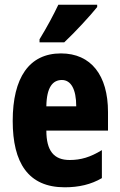

<svg xmlns="http://www.w3.org/2000/svg" viewBox="-20 -786 509 816"><path d="M393 -756V-766H228C207 -722 181 -673 148 -619V-606H253C301 -651 365 -721 393 -756ZM239 -559C104 -559 34 -456 34 -272C34 -94 100 10 255 10C315 10 367 -2 413 -29V-148C364 -118 324 -106 276 -106C209 -106 177 -145 177 -231H439V-310C439 -466 367 -559 239 -559ZM243 -446C281 -446 304 -408 304 -334H177C178 -415 204 -446 243 -446Z"/></svg>

Font: Noto Sans Khmer UI ExtraCondensed ExtraBold
Style: Regular
Weight: 800
Width: 2
Designer: Danh Hong and the Monotype Design Team
Foundry: Monotype Imaging Inc.
Version: Version 2.002